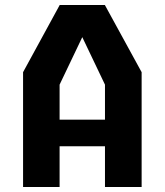

<svg xmlns="http://www.w3.org/2000/svg" viewBox="-20 -750 660 770"><path d="M72.5 0H219V-163.5H401V0H548V-460.5L400.5 -730H219.5L72.5 -460.5ZM219 -270V-410.5L310 -601L401 -410.5V-270Z"/></svg>

Font: Monaspace Krypton
Style: Bold
Weight: 700
Designer: Riley Cran & the Lettermatic Team
Foundry: Lettermatic
Version: Version 1.200 (Monaspace Krypton)